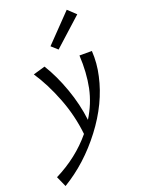

<svg xmlns="http://www.w3.org/2000/svg" viewBox="-233 -779 852 1148"><g transform="rotate(-20 193.5 -205.0)"><path d="M394 -652 217 -492 178 -527 344 -699ZM401 -416Q406 -337 388 -259Q353 -99 239.5 50Q126 199 -23 289L-53 222Q91 150 187 34Q174 -87 129.5 -201.5Q85 -316 27 -403L103 -425Q152 -346 189 -242.5Q226 -139 238 -37Q290 -121 309 -212Q328 -306 322 -416Z"/></g></svg>

Font: EauTest Medium
Style: Italic
Weight: 500
Italic angle: -12°
Designer: Christian Thalmann (Catharsis Fonts)
Version: Version 0.001;PS 000.001;hotconv 1.0.88;makeotf.lib2.5.64775